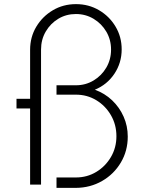

<svg xmlns="http://www.w3.org/2000/svg" viewBox="-20 -895 711 931"><path d="M254 16V-34.5H348Q402.5 -34.5 447 -61.5Q491.5 -88.5 518 -133.8Q544.5 -179 544.5 -234.5Q544.5 -290.5 518 -336.2Q491.5 -382 447 -409Q402.5 -436 348 -436H254V-481.5H348Q395 -481.5 433.8 -504.8Q472.5 -528 495.5 -567.2Q518.5 -606.5 518.5 -654.5Q518.5 -702.5 495.5 -741.5Q472.5 -780.5 433.8 -803.8Q395 -827 348 -827Q301 -827 262.8 -804Q224.5 -781 201.8 -742Q179 -703 179 -654.5V0H126V-369H60V-416H126V-653.5Q126 -715.5 156 -765.5Q186 -815.5 236.2 -845.2Q286.5 -875 348.5 -875Q410 -875 460.2 -845.5Q510.5 -816 540.2 -766.2Q570 -716.5 570 -655.5Q570 -590.5 534.8 -537.5Q499.5 -484.5 440 -460Q488 -442.5 523.8 -408.5Q559.5 -374.5 579.5 -329.2Q599.5 -284 599.5 -232.5Q599.5 -163.5 566 -107Q532.5 -50.5 475.2 -17.5Q418 15.5 348 16Z"/></svg>

Font: Spartan Thin Light
Style: Regular
Weight: 300
Version: Version 1.004